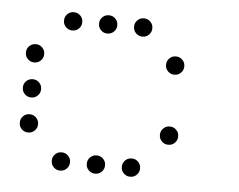

<svg xmlns="http://www.w3.org/2000/svg" viewBox="-40 -523 680 546"><g transform="rotate(5 300.0 -250.0)"><path d="M149 -476Q139 -476 131.5 -468.5Q124 -461 124 -451V-449Q124 -439 131.5 -431.5Q139 -424 149 -424H151Q161 -424 168.5 -431.5Q176 -439 176 -449V-451Q176 -461 168.5 -468.5Q161 -476 151 -476ZM249 -476Q239 -476 231.5 -468.5Q224 -461 224 -451V-449Q224 -439 231.5 -431.5Q239 -424 249 -424H251Q261 -424 268.5 -431.5Q276 -439 276 -449V-451Q276 -461 268.5 -468.5Q261 -476 251 -476ZM349 -476Q339 -476 331.5 -468.5Q324 -461 324 -451V-449Q324 -439 331.5 -431.5Q339 -424 349 -424H351Q361 -424 368.5 -431.5Q376 -439 376 -449V-451Q376 -461 368.5 -468.5Q361 -476 351 -476ZM49 -376Q39 -376 31.5 -368.5Q24 -361 24 -351V-349Q24 -339 31.5 -331.5Q39 -324 49 -324H51Q61 -324 68.5 -331.5Q76 -339 76 -349V-351Q76 -361 68.5 -368.5Q61 -376 51 -376ZM449 -376Q439 -376 431.5 -368.5Q424 -361 424 -351V-349Q424 -339 431.5 -331.5Q439 -324 449 -324H451Q461 -324 468.5 -331.5Q476 -339 476 -349V-351Q476 -361 468.5 -368.5Q461 -376 451 -376ZM49 -276Q39 -276 31.5 -268.5Q24 -261 24 -251V-249Q24 -239 31.5 -231.5Q39 -224 49 -224H51Q61 -224 68.5 -231.5Q76 -239 76 -249V-251Q76 -261 68.5 -268.5Q61 -276 51 -276ZM49 -176Q39 -176 31.5 -168.5Q24 -161 24 -151V-149Q24 -139 31.5 -131.5Q39 -124 49 -124H51Q61 -124 68.5 -131.5Q76 -139 76 -149V-151Q76 -161 68.5 -168.5Q61 -176 51 -176ZM449 -176Q439 -176 431.5 -168.5Q424 -161 424 -151V-149Q424 -139 431.5 -131.5Q439 -124 449 -124H451Q461 -124 468.5 -131.5Q476 -139 476 -149V-151Q476 -161 468.5 -168.5Q461 -176 451 -176ZM149 -76Q139 -76 131.5 -68.5Q124 -61 124 -51V-49Q124 -39 131.5 -31.5Q139 -24 149 -24H151Q161 -24 168.5 -31.5Q176 -39 176 -49V-51Q176 -61 168.5 -68.5Q161 -76 151 -76ZM249 -76Q239 -76 231.5 -68.5Q224 -61 224 -51V-49Q224 -39 231.5 -31.5Q239 -24 249 -24H251Q261 -24 268.5 -31.5Q276 -39 276 -49V-51Q276 -61 268.5 -68.5Q261 -76 251 -76ZM349 -76Q339 -76 331.5 -68.5Q324 -61 324 -51V-49Q324 -39 331.5 -31.5Q339 -24 349 -24H351Q361 -24 368.5 -31.5Q376 -39 376 -49V-51Q376 -61 368.5 -68.5Q361 -76 351 -76Z"/></g></svg>

Font: Doto Rounded
Style: Regular
Weight: 400
Monospace: yes
Version: Version 1.000